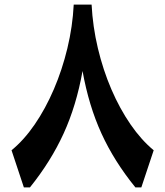

<svg xmlns="http://www.w3.org/2000/svg" viewBox="-20 -809 713 829"><path d="M298.3 -789.1H375.5Q380.4 -694.3 402.6 -600.8Q424.8 -507.3 460.9 -423.3Q497.1 -339.4 543.7 -271.7Q590.3 -204.1 643.6 -160.2L590.3 0H564.5Q473.1 -112.3 418.2 -232.4Q363.3 -352.5 336.4 -502.4Q309.6 -352.5 254.6 -232.4Q199.7 -112.3 109.4 0H83L29.8 -160.2Q83.5 -204.1 129.9 -271.7Q176.3 -339.4 212.4 -423.3Q248.5 -507.3 271 -600.8Q293.5 -694.3 298.3 -789.1Z"/></svg>

Font: Pinar DS1 Bold
Style: Regular
Weight: 700
Designer: Amin Abedi
Version: Version 3.000